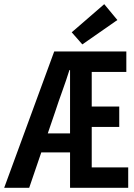

<svg xmlns="http://www.w3.org/2000/svg" viewBox="-22 -901 642 921"><path d="M-2 0 238 -654H584V-556H418V-390H550V-292H418V-98H593V0H314V-565H311Q295 -514 277 -464.5Q259 -415 243 -366L118 0ZM132 -170V-261H362V-170ZM373 -688 322 -746 478 -881 541 -805Z"/></svg>

Font: Source Code Pro SemiBold
Style: Regular
Weight: 600
Monospace: yes
Designer: Paul D. Hunt, Teo Tuominen
Foundry: Adobe Systems Incorporated
Version: Version 1.018;hotconv 1.0.116;makeotfexe 2.5.65601